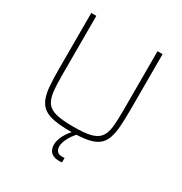

<svg xmlns="http://www.w3.org/2000/svg" viewBox="-201 -835 1120 1182"><g transform="rotate(30 358.5 -244.0)"><path d="M359 8Q289 8 242.5 -0.5Q196 -9 168.5 -29Q141 -49 127 -84Q113 -119 109 -170.5Q105 -222 105 -294V-688H141V-264Q141 -192 147 -146Q153 -100 173.5 -73.5Q194 -47 238.5 -36.5Q283 -26 359 -26Q436 -26 479.5 -36.5Q523 -47 544 -73.5Q565 -100 570.5 -146Q576 -192 576 -264V-688H612V-294Q612 -222 608 -170.5Q604 -119 590.5 -84Q577 -49 549.5 -29Q522 -9 475.5 -0.5Q429 8 359 8ZM387 200Q360 200 343 190.5Q326 181 318.5 164.5Q311 148 311 128Q311 95 332 57Q353 19 386 -10L408 0Q395 12 380 33Q365 54 355 77.5Q345 101 345 122Q345 141 355.5 154.5Q366 168 392 168Q395 168 398.5 168Q402 168 409 167V199Q402 200 398 200Q394 200 387 200Z"/></g></svg>

Font: Saira Thin
Style: Regular
Weight: 100
Designer: Hector Gatti with collaboration of the Omnibus-Type team
Foundry: Omnibus-Type
Version: Version 1.101